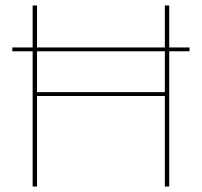

<svg xmlns="http://www.w3.org/2000/svg" viewBox="-20 -680 736 700"><path d="M671 -507V-493H597V0H581V-330H115V0H99V-493H25V-507H99V-660H115V-507H581V-660H597V-507ZM581 -344V-493H115V-344Z"/></svg>

Font: Elaine Sans Thin
Style: Regular
Weight: 250
Designer: Wei Huang
Foundry: Wei Huang
Version: Version 2.001;December 24, 2019;FontCreator 12.0.0.2547 64-b